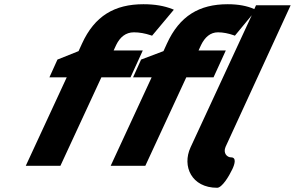

<svg xmlns="http://www.w3.org/2000/svg" viewBox="-20 -785 1396 909"><path d="M1087 -618 1092 -616 1172 -713 882 -87C841 2 887 104 1008 104C1031 104 1064 50 1080 16C1092 -9 1100 -40 1074 -40C1055 -40 1035 -60 1048 -90L1356 -760H1192L1184 -742C1150 -757 1109 -765 1058 -765C924 -765 830 -710 770 -578L754 -543L648 -503L610 -419H698L504 0H668L862 -419H991L1049 -546H920L932 -572C950 -609 976 -632 1012 -632C1036 -632 1061 -627 1087 -618ZM694 -618 700 -616 803 -739 796 -742C758 -757 714 -765 659 -765C523 -765 428 -710 368 -578L352 -543L252 -503L214 -419H296L102 0H266L460 -419H598L656 -546H518L530 -572C548 -609 575 -632 614 -632C640 -632 667 -627 694 -618Z"/></svg>

Font: Passageway
Style: BdSuIt
Weight: 700
Foundry: Ascender Corporation
Version: Version 1.11